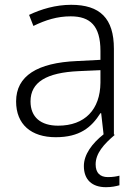

<svg xmlns="http://www.w3.org/2000/svg" viewBox="-20 -612 576 799"><path d="M378 72C378 26 412 -12 458 -51L454 -52V-409C454 -536 396 -592 276 -592C212 -592 151 -574 101 -550L119 -504C170 -529 219 -544 274 -544C355 -544 398 -505 398 -400V-363L301 -358C135 -351 47 -296 47 -190C47 -94 110 -41 212 -41C311 -41 360 -81 398 -141H401L411 -53C363 -15 329 31 329 79C329 136 363 167 421 167C445 167 462 163 477 159V119C466 122 450 125 429 125C396 125 378 107 378 72ZM308 -316 398 -320V-268C397 -156 333 -89 222 -89C150 -89 107 -124 107 -190C107 -270 173 -310 308 -316Z"/></svg>

Font: Noto Sans Tamil UI Light
Style: Regular
Weight: 300
Designer: Jelle Bosma - Monotype Design Team
Foundry: Monotype Imaging Inc.
Version: Version 2.004